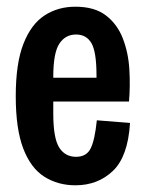

<svg xmlns="http://www.w3.org/2000/svg" viewBox="-20 -541 435 573"><path d="M205 12Q153 12 112.5 -13.5Q72 -39 49.5 -97.5Q27 -156 27 -254Q27 -352 50 -410.5Q73 -469 113 -495Q153 -521 205 -521Q262 -521 296 -495Q330 -469 346.5 -426.5Q363 -384 366 -334.5Q369 -285 365 -238H139V-202Q139 -129 156.5 -101Q174 -73 207 -73Q238 -73 250.5 -98Q263 -123 269 -182L368 -174Q362 -74 317 -31Q272 12 205 12ZM139 -312V-309H268V-315Q268 -386 253 -412Q238 -438 207 -438Q175 -438 157 -410.5Q139 -383 139 -312Z"/></svg>

Font: Special Gothic Condensed One
Style: Regular
Weight: 400
Designer: Alistair McCready
Foundry: Monolith
Version: Version 1.010; ttfautohint (v1.8.4.7-5d5b)